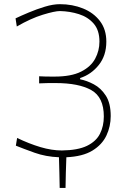

<svg xmlns="http://www.w3.org/2000/svg" viewBox="-20 -745 600 920"><path d="M266 155.5Q265.5 118.5 264.5 82Q263.5 45.5 262.5 8.5Q199.5 6 146.2 -13Q93 -32 56 -47L62 -84Q119 -56.5 173.5 -40.2Q228 -24 276.5 -24Q353 -25 396.8 -46.2Q440.5 -67.5 459 -104Q477.5 -140.5 477.5 -187Q477.5 -279.5 417.5 -313.2Q357.5 -347 246.5 -347Q224 -347 205.2 -346.8Q186.5 -346.5 167.5 -345.5V-379.5Q183.5 -378.5 200.8 -378.2Q218 -378 241.5 -378Q321.5 -378 368.5 -401.8Q415.5 -425.5 436 -463.8Q456.5 -502 456.5 -545.5Q456.5 -600 429 -631.8Q401.5 -663.5 358.2 -677.2Q315 -691 267 -692Q242.5 -692 185.2 -674.5Q128 -657 60.5 -618L54.5 -657Q80.5 -669.5 118 -685.2Q155.5 -701 195 -713Q234.5 -725 267 -725Q327 -725 377.8 -704.5Q428.5 -684 459 -644Q489.5 -604 489.5 -545.5Q489.5 -479 453.5 -433.8Q417.5 -388.5 364 -371V-365Q395.5 -359 429.5 -341Q463.5 -323 487 -286.8Q510.5 -250.5 510.5 -189Q510.5 -139.5 490 -95.8Q469.5 -52 423 -23.5Q376.5 5 298 8.5Q296.5 45.5 295.5 82Q294.5 118.5 294 155.5Z"/></svg>

Font: Commissioner Flair Thin
Style: Regular
Weight: 100
Designer: Kostas Bartsokas
Foundry: Kostas Bartsokas
Version: Version 1.000; ttfautohint (v1.8.3)